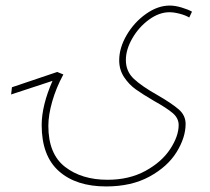

<svg xmlns="http://www.w3.org/2000/svg" viewBox="-20 -484 757 691"><path d="M433 -268Q433 -227 462 -200Q491 -173 548 -141Q598 -112 623 -90.5Q648 -69 648 -38Q648 11 615.5 63.5Q583 116 518 151.5Q453 187 362 187Q254 187 192 132Q130 77 130 -34Q130 -104 169 -193L20 -144L23 -170L186 -225L208 -216Q182 -168 168 -119Q154 -70 154 -31Q154 70 214 116.5Q274 163 367 163Q445 163 503.5 131Q562 99 592.5 52.5Q623 6 623 -34Q623 -59 601 -77.5Q579 -96 534 -121Q493 -145 468.5 -162.5Q444 -180 426.5 -206.5Q409 -233 409 -267Q409 -312 436 -358Q463 -404 505.5 -434Q548 -464 591 -464Q610 -464 633.5 -457Q657 -450 671 -442L661 -421Q648 -429 627 -434.5Q606 -440 590 -440Q553 -440 516.5 -413.5Q480 -387 456.5 -346.5Q433 -306 433 -268Z"/></svg>

Font: Noto Sans Arabic CondThin
Style: Regular
Weight: 250
Width: 3
Designer: Nadine Chahine
Foundry: Monotype Imaging Inc.
Version: Version 1.001